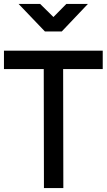

<svg xmlns="http://www.w3.org/2000/svg" viewBox="-26 -950 539 970"><path d="M-6 -694H493V-601H293L294 0H196L195 -601H-6ZM286 -791H201L68 -930H177L244 -864L309 -930H418Z"/></svg>

Font: Panefresco 600wt
Style: Regular
Weight: 600
Designer: Campivisivi
Foundry: Campivisivi & Chank Co
Version: Version 1.001